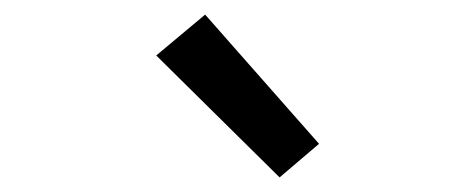

<svg xmlns="http://www.w3.org/2000/svg" viewBox="-20 -804 640 263"><path d="M363 -561 194 -728 261 -784 417 -607Z"/></svg>

Font: Iosevka SS04 Extended Oblique
Style: Regular
Weight: 400
Width: 7
Italic angle: -9°
Monospace: yes
Designer: Belleve Invis
Foundry: Belleve Invis
Version: Version 19.0.0; ttfautohint (v1.8.4)